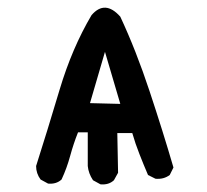

<svg xmlns="http://www.w3.org/2000/svg" viewBox="-20 -483 540 501"><path d="M242.2 -2 222.7 -12.7Q210.9 -30.3 209 -49.8V-137.7H183.6Q171.9 -108.4 163.1 -76.2Q154.3 -43.9 140.6 -14.6Q127 -2 105.5 -3.9L85.9 -14.6Q74.2 -30.3 74.2 -49.8Q103.5 -141.6 135.7 -249.5Q168 -357.4 218.8 -443.4Q253.9 -484.4 293.9 -439.5Q335 -351.6 370.1 -245.6Q405.3 -139.6 432.6 -45.9L422.9 -26.4Q407.2 -14.6 385.7 -16.6L366.2 -26.4Q354.5 -53.7 343.8 -81.1Q333 -108.4 325.2 -135.7H286.1L288.1 -32.2L277.3 -12.7Q263.7 0 242.2 -2ZM253.9 -347.7 214.8 -213.9 293.9 -211.9Z"/></svg>

Font: JasonHandwriting1
Style: Regular
Weight: 400
Version: Version 1.48.20